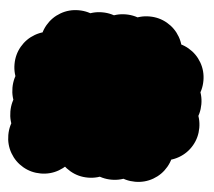

<svg xmlns="http://www.w3.org/2000/svg" viewBox="-101 -655 901 810"><g transform="rotate(5 350.0 -250.0)"><path d="M450 -150Q450 -191 470 -225.5Q490 -260 524.5 -280Q559 -300 600 -300Q641 -300 675.5 -280Q710 -260 730 -225.5Q750 -191 750 -150Q750 -109 730 -74.5Q710 -40 675.5 -20Q641 0 600 0Q559 0 524.5 -20Q490 -40 470 -74.5Q450 -109 450 -150ZM150 -150Q150 -191 170 -225.5Q190 -260 224.5 -280Q259 -300 300 -300Q341 -300 375.5 -280Q410 -260 430 -225.5Q450 -191 450 -150Q450 -109 430 -74.5Q410 -40 375.5 -20Q341 0 300 0Q259 0 224.5 -20Q190 -40 170 -74.5Q150 -109 150 -150ZM250 -150Q250 -191 270 -225.5Q290 -260 324.5 -280Q359 -300 400 -300Q441 -300 475.5 -280Q510 -260 530 -225.5Q550 -191 550 -150Q550 -109 530 -74.5Q510 -40 475.5 -20Q441 0 400 0Q359 0 324.5 -20Q290 -40 270 -74.5Q250 -109 250 -150ZM-50 -50Q-50 -91 -30 -125.5Q-10 -160 24.5 -180Q59 -200 100 -200Q141 -200 175.5 -180Q210 -160 230 -125.5Q250 -91 250 -50Q250 -9 230 25.5Q210 60 175.5 80Q141 100 100 100Q59 100 24.5 80Q-10 60 -30 25.5Q-50 -9 -50 -50ZM-50 -150Q-50 -191 -30 -225.5Q-10 -260 24.5 -280Q59 -300 100 -300Q141 -300 175.5 -280Q210 -260 230 -225.5Q250 -191 250 -150Q250 -109 230 -74.5Q210 -40 175.5 -20Q141 0 100 0Q59 0 24.5 -20Q-10 -40 -30 -74.5Q-50 -109 -50 -150ZM-50 -250Q-50 -291 -30 -325.5Q-10 -360 24.5 -380Q59 -400 100 -400Q141 -400 175.5 -380Q210 -360 230 -325.5Q250 -291 250 -250Q250 -209 230 -174.5Q210 -140 175.5 -120Q141 -100 100 -100Q59 -100 24.5 -120Q-10 -140 -30 -174.5Q-50 -209 -50 -250ZM150 -450Q150 -491 170 -525.5Q190 -560 224.5 -580Q259 -600 300 -600Q341 -600 375.5 -580Q410 -560 430 -525.5Q450 -491 450 -450Q450 -409 430 -374.5Q410 -340 375.5 -320Q341 -300 300 -300Q259 -300 224.5 -320Q190 -340 170 -374.5Q150 -409 150 -450ZM350 -450Q350 -491 370 -525.5Q390 -560 424.5 -580Q459 -600 500 -600Q541 -600 575.5 -580Q610 -560 630 -525.5Q650 -491 650 -450Q650 -409 630 -374.5Q610 -340 575.5 -320Q541 -300 500 -300Q459 -300 424.5 -320Q390 -340 370 -374.5Q350 -409 350 -450ZM250 -450Q250 -491 270 -525.5Q290 -560 324.5 -580Q359 -600 400 -600Q441 -600 475.5 -580Q510 -560 530 -525.5Q550 -491 550 -450Q550 -409 530 -374.5Q510 -340 475.5 -320Q441 -300 400 -300Q359 -300 324.5 -320Q290 -340 270 -374.5Q250 -409 250 -450ZM150 -50Q150 -91 170 -125.5Q190 -160 224.5 -180Q259 -200 300 -200Q341 -200 375.5 -180Q410 -160 430 -125.5Q450 -91 450 -50Q450 -9 430 25.5Q410 60 375.5 80Q341 100 300 100Q259 100 224.5 80Q190 60 170 25.5Q150 -9 150 -50ZM-50 -350Q-50 -391 -30 -425.5Q-10 -460 24.5 -480Q59 -500 100 -500Q141 -500 175.5 -480Q210 -460 230 -425.5Q250 -391 250 -350Q250 -309 230 -274.5Q210 -240 175.5 -220Q141 -200 100 -200Q59 -200 24.5 -220Q-10 -240 -30 -274.5Q-50 -309 -50 -350ZM450 -350Q450 -391 470 -425.5Q490 -460 524.5 -480Q559 -500 600 -500Q641 -500 675.5 -480Q710 -460 730 -425.5Q750 -391 750 -350Q750 -309 730 -274.5Q710 -240 675.5 -220Q641 -200 600 -200Q559 -200 524.5 -220Q490 -240 470 -274.5Q450 -309 450 -350ZM450 -250Q450 -291 470 -325.5Q490 -360 524.5 -380Q559 -400 600 -400Q641 -400 675.5 -380Q710 -360 730 -325.5Q750 -291 750 -250Q750 -209 730 -174.5Q710 -140 675.5 -120Q641 -100 600 -100Q559 -100 524.5 -120Q490 -140 470 -174.5Q450 -209 450 -250ZM150 -250Q150 -291 170 -325.5Q190 -360 224.5 -380Q259 -400 300 -400Q341 -400 375.5 -380Q410 -360 430 -325.5Q450 -291 450 -250Q450 -209 430 -174.5Q410 -140 375.5 -120Q341 -100 300 -100Q259 -100 224.5 -120Q190 -140 170 -174.5Q150 -209 150 -250ZM250 -250Q250 -291 270 -325.5Q290 -360 324.5 -380Q359 -400 400 -400Q441 -400 475.5 -380Q510 -360 530 -325.5Q550 -291 550 -250Q550 -209 530 -174.5Q510 -140 475.5 -120Q441 -100 400 -100Q359 -100 324.5 -120Q290 -140 270 -174.5Q250 -209 250 -250ZM50 -450Q50 -491 70 -525.5Q90 -560 124.5 -580Q159 -600 200 -600Q241 -600 275.5 -580Q310 -560 330 -525.5Q350 -491 350 -450Q350 -409 330 -374.5Q310 -340 275.5 -320Q241 -300 200 -300Q159 -300 124.5 -320Q90 -340 70 -374.5Q50 -409 50 -450ZM350 -50Q350 -91 370 -125.5Q390 -160 424.5 -180Q459 -200 500 -200Q541 -200 575.5 -180Q610 -160 630 -125.5Q650 -91 650 -50Q650 -9 630 25.5Q610 60 575.5 80Q541 100 500 100Q459 100 424.5 80Q390 60 370 25.5Q350 -9 350 -50ZM250 -50Q250 -91 270 -125.5Q290 -160 324.5 -180Q359 -200 400 -200Q441 -200 475.5 -180Q510 -160 530 -125.5Q550 -91 550 -50Q550 -9 530 25.5Q510 60 475.5 80Q441 100 400 100Q359 100 324.5 80Q290 60 270 25.5Q250 -9 250 -50Z"/></g></svg>

Font: TINY 5x3
Style: Regular
Weight: 400
Designer: Jack Halten Fahnestock
Foundry: Velvetyne Type Foundry
Version: Version 1.002